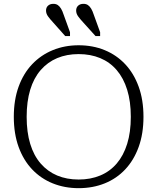

<svg xmlns="http://www.w3.org/2000/svg" viewBox="-20 -964 821 1001"><path d="M469 -887 502 -796V-776H478L413 -848Q398 -864 387.5 -878.5Q377 -893 377 -909Q377 -925 387.5 -934.5Q398 -944 415 -944Q429 -944 438.5 -937.5Q448 -931 455.5 -918.5Q463 -906 469 -887ZM312 -887 345 -796V-776H320L256 -848Q241 -864 230.5 -878.5Q220 -893 220 -909Q220 -925 230.5 -934.5Q241 -944 258 -944Q272 -944 281.5 -937.5Q291 -931 298.5 -918.5Q306 -906 312 -887ZM390 17Q317 17 255 -8Q193 -33 147.5 -81Q102 -129 77 -198Q52 -267 52 -355Q52 -443 77 -512Q102 -581 147.5 -629Q193 -677 255 -702.5Q317 -728 390 -728Q464 -728 526 -702.5Q588 -677 633 -629Q678 -581 703 -512Q728 -443 728 -355Q728 -267 703 -198Q678 -129 633 -81Q588 -33 526 -8Q464 17 390 17ZM390 -28Q452 -28 502.5 -49Q553 -70 588.5 -111.5Q624 -153 643 -214Q662 -275 662 -355Q662 -435 643 -496Q624 -557 588.5 -598.5Q553 -640 502.5 -661Q452 -682 390 -682Q328 -682 278 -661Q228 -640 192 -598.5Q156 -557 137.5 -496Q119 -435 119 -355Q119 -275 137.5 -214Q156 -153 192 -111.5Q228 -70 278 -49Q328 -28 390 -28Z"/></svg>

Font: Roboto Serif 20pt ExtraLight
Style: Regular
Weight: 250
Version: Version 1.008